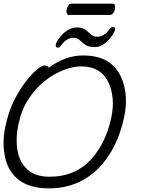

<svg xmlns="http://www.w3.org/2000/svg" viewBox="-25 -1018 790 1056"><path d="M342 -968Q345 -980 351.5 -989Q358 -998 367 -998H595Q604 -998 607 -989Q610 -980 607 -967Q604 -955 597 -945.5Q590 -936 581 -936H353Q345 -936 342 -945.5Q339 -955 342 -968ZM605 -846Q591 -815 560.5 -787Q530 -759 496 -759Q462 -759 444.5 -771.5Q427 -784 413.5 -797Q400 -810 381 -810Q340 -810 311 -768Q303 -756 296 -756Q278 -756 282 -773Q285 -787 301 -809Q317 -831 342.5 -849Q368 -867 398 -867Q428 -867 445 -854Q462 -841 475.5 -828.5Q489 -816 508 -816Q549 -816 578 -858Q586 -870 594 -870Q611 -870 608 -853Q607 -849 605 -846ZM244 -646Q334 -713 432 -713Q530 -713 585 -667.5Q640 -622 658.5 -543Q677 -464 658 -375Q621 -200 519 -95Q408 18 245 18Q138 18 78.5 -28.5Q19 -75 2.5 -155Q-14 -235 4 -319.5Q22 -404 51 -462.5Q80 -521 113.5 -565Q147 -609 176 -633.5Q205 -658 220.5 -658Q236 -658 244 -646ZM247 -46Q391 -46 479 -145Q558 -234 587 -371Q611 -483 569.5 -568Q528 -653 421 -653Q378 -653 325.5 -633Q273 -613 222.5 -573.5Q172 -534 133 -475Q94 -416 77 -337.5Q60 -259 71 -192.5Q82 -126 125.5 -86Q169 -46 247 -46Z"/></svg>

Font: LXGW Bright GB
Style: Italic
Weight: 400
Italic angle: -12°
Designer: Christian Thalmann (Catharsis Fonts)
Foundry: LXGW / Christian Thalmann (Catharsis Fonts) / Fontworks Inc.
Version: Version 5.510